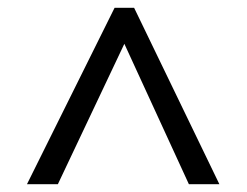

<svg xmlns="http://www.w3.org/2000/svg" viewBox="-20 -739 632 491"><path d="M273 -719H323L541 -268H463L298 -627L128 -268H49Z"/></svg>

Font: hexlkorean05
Style: Book
Weight: 400
Designer: Jelle Bosma - Monotype Design Team
Foundry: Monotype Imaging Inc.
Version: Version 2.003